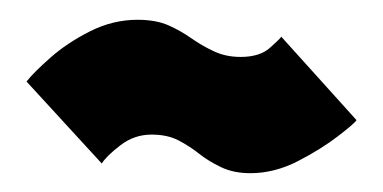

<svg xmlns="http://www.w3.org/2000/svg" viewBox="-20 -446 397 199"><path d="M239.5 -266.5Q264.5 -266.5 288.8 -279Q313 -291.5 330.5 -305Q348 -318.5 349.5 -321.5L271.5 -408Q271 -406.5 260.2 -396.8Q249.5 -387 229.5 -387Q214 -387 201.8 -392.8Q189.5 -398.5 178.5 -406.2Q167.5 -414 154.5 -419.8Q141.5 -425.5 122.5 -425.5Q97 -425.5 73.2 -413.5Q49.5 -401.5 32.2 -386.2Q15 -371 7.5 -361.5L85.5 -276.5Q90 -284 104.5 -295.2Q119 -306.5 137 -306.5Q153.5 -306.5 165 -300.5Q176.5 -294.5 186.2 -286.8Q196 -279 209 -272.8Q222 -266.5 239.5 -266.5Z"/></svg>

Font: Anybody ExtraCondensed Black
Style: Regular
Weight: 900
Width: 2
Version: Version 1.113;gftools[0.9.25]